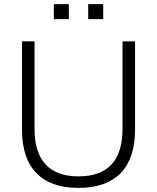

<svg xmlns="http://www.w3.org/2000/svg" viewBox="-20 -906 764 934"><path d="M362 8Q227 8 157 -64Q87 -136 87 -275V-705H148V-280Q148 -163 202.5 -105.5Q257 -48 362 -48Q468 -48 522 -105.5Q576 -163 576 -280V-705H637V-275Q637 -136 567 -64Q497 8 362 8ZM409 -813V-886H482V-813ZM242 -813V-886H315V-813Z"/></svg>

Font: Nunito Sans 12pt ExtraLight 12pt Light
Style: Regular
Weight: 300
Version: Version 3.101;gftools[0.9.27]